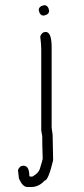

<svg xmlns="http://www.w3.org/2000/svg" viewBox="-20 -624 332 757"><path d="M154.3 -603.5Q169.9 -603.5 173.8 -582Q173.8 -566.4 152.3 -562.5Q136.7 -562.5 132.8 -584Q132.8 -599.6 154.3 -603.5ZM160.2 -498Q183.6 -498 183.6 -437.5V-121.1Q187.5 -92.8 187.5 -91.8Q187.5 -66.4 189.5 7.8Q170.4 87.9 156.2 87.9Q132.8 113.3 103.5 113.3H87.9Q69.3 113.3 54.7 80.1L50.8 46.9Q57.1 29.3 72.3 29.3Q95.7 29.3 95.7 70.3L99.6 72.3H107.4Q130.9 59.6 136.7 43Q148.4 5.4 148.4 2Q146.5 -52.2 146.5 -85.9V-87.9Q146.5 -90.3 142.6 -109.4V-429.7Q142.6 -448.2 138.7 -480.5Q145 -498 160.2 -498Z"/></svg>

Font: CEF Fonts CJK
Style: Regular
Weight: 400
Designer: PartyBoss (派对大魔王)
Version: Release 2.25